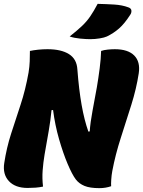

<svg xmlns="http://www.w3.org/2000/svg" viewBox="-26 -965 741 995"><path d="M197 2Q178 6 158 7.5Q138 9 117 9Q53 9 20 -26.5Q-13 -62 -4 -120Q8 -199 31.5 -272Q55 -345 80.5 -422Q106 -499 122 -589Q127 -620 128 -647Q129 -674 129 -701Q148 -705 172 -707.5Q196 -710 220 -710Q291 -710 331.5 -684.5Q372 -659 375 -605Q383 -500 397 -421Q411 -342 432 -283L439 -284Q442 -330 453.5 -391Q465 -452 476 -513Q484 -560 490.5 -610.5Q497 -661 498 -701Q512 -706 532.5 -708Q553 -710 569 -710Q637 -710 669.5 -677.5Q702 -645 693 -585Q681 -506 654.5 -421.5Q628 -337 600 -250.5Q572 -164 556 -79Q552 -58 550.5 -34.5Q549 -11 550 0Q522 10 489 10Q440 10 412 -1.5Q384 -13 367 -35Q348 -60 324.5 -115.5Q301 -171 280 -244Q259 -317 249 -395L241 -394Q236 -341 226.5 -286.5Q217 -232 205 -164Q198 -122 195 -81.5Q192 -41 197 2ZM480 -945Q524 -944 565.5 -941.5Q607 -939 639 -927Q654 -922 655 -910Q656 -898 648 -887Q619 -842 591 -817.5Q563 -793 528 -776Q515 -770 490.5 -766Q466 -762 442 -762Q420 -762 389 -765Q358 -768 335 -776Q373 -806 398 -829.5Q423 -853 441.5 -880Q460 -907 480 -945Z"/></svg>

Font: Recursive Sn Csl St XBk
Style: Italic
Weight: 1000
Italic angle: -15°
Version: Version 1.085;hotconv 1.1.0;makeotfexe 2.6.0; ttfautohint (v